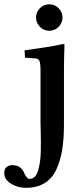

<svg xmlns="http://www.w3.org/2000/svg" viewBox="-83 -653 362 900"><path d="M216.8 -321.3V-69.8Q216.8 -2.4 208.7 48.1Q200.7 98.6 181.4 140.9Q162.1 183.1 126.2 205.3Q90.3 227.5 38.1 227.5Q0 227.5 -31.5 208Q-63 188.5 -63 158.2Q-63 139.2 -52.2 130.1Q-41.5 121.1 -25.4 121.1Q-3.9 121.1 9.8 131.1Q23.4 141.1 28.3 153.3Q33.2 165.5 40.3 175.5Q47.4 185.5 56.2 185.5Q69.8 185.5 79.8 175.5Q89.8 165.5 95.5 146.5Q101.1 127.4 104.2 106.7Q107.4 85.9 108.2 57.6Q108.9 29.3 108.6 8.3Q108.4 -12.7 107.7 -40.5Q106.9 -68.4 106.9 -80.1V-320.8Q106.9 -356 102.1 -366.9Q97.2 -377.9 85 -378.9L34.2 -382.8L32.2 -417Q182.1 -438 211.9 -446.8Q218.8 -446.8 219.2 -442.9Q216.8 -371.1 216.8 -321.3ZM104 -527.3Q85.9 -545.9 85.9 -571Q85.9 -596.2 104 -614.5Q122.1 -632.8 147.9 -632.8Q173.8 -632.8 191.9 -614.5Q210 -596.2 210 -571Q210 -545.9 191.9 -527.3Q173.8 -508.8 147.9 -508.8Q122.1 -508.8 104 -527.3Z"/></svg>

Font: Linux Libertine
Style: Semibold
Weight: 600
Designer: Philipp H. Poll
Foundry: Philipp H. Poll
Version: Version 5.1.2 ; ttfautohint (v0.9)